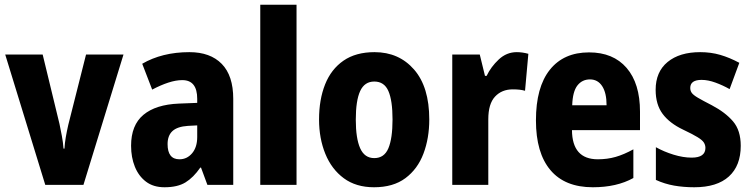

<svg xmlns="http://www.w3.org/2000/svg" viewBox="-20 -780 3176 810"><path d="M171 0 2 -550H160L231 -257Q236 -233 241 -206.5Q246 -180 248 -153H252Q253 -175 257.5 -201Q262 -227 268 -253L343 -550H501L332 0Z M779 -560Q867 -560 915.5 -510.5Q964 -461 964 -363V0H855L828 -73H825Q796 -31 762.5 -10.5Q729 10 674 10Q627 10 596 -13.5Q565 -37 549 -76.5Q533 -116 533 -165Q533 -252 585 -295.5Q637 -339 735 -343L812 -346V-363Q812 -442 749 -442Q722 -442 690 -431.5Q658 -421 622 -402L580 -511Q621 -535 671 -547.5Q721 -560 779 -560ZM773 -249Q728 -246 707.5 -227Q687 -208 687 -172Q687 -108 737 -108Q769 -108 790.5 -133.5Q812 -159 812 -202V-251Z M1231 0H1078V-760H1231Z M1791 -276Q1791 -197 1766.5 -132Q1742 -67 1690.5 -28.5Q1639 10 1558 10Q1482 10 1430.5 -28Q1379 -66 1352.5 -131Q1326 -196 1326 -276Q1326 -360 1351.5 -424Q1377 -488 1429 -524Q1481 -560 1560 -560Q1663 -560 1727 -486.5Q1791 -413 1791 -276ZM1481 -275Q1481 -196 1499.5 -154.5Q1518 -113 1559 -113Q1601 -113 1618.5 -154.5Q1636 -196 1636 -276Q1636 -356 1618.5 -396Q1601 -436 1559 -436Q1518 -436 1499.5 -396Q1481 -356 1481 -275Z M2160 -560Q2184 -560 2209 -553L2195 -397Q2185 -400 2172.5 -401.5Q2160 -403 2143 -403Q2097 -403 2068.5 -372.5Q2040 -342 2040 -277V0H1888V-550H2004L2026 -460H2033Q2051 -498 2084 -529Q2117 -560 2160 -560Z M2465 -559Q2567 -559 2623.5 -493.5Q2680 -428 2680 -309V-231H2393Q2394 -108 2502 -108Q2542 -108 2577 -118Q2612 -128 2652 -150V-29Q2582 10 2481 10Q2363 10 2302 -62.5Q2241 -135 2241 -272Q2241 -412 2299.5 -485.5Q2358 -559 2465 -559ZM2469 -445Q2436 -445 2416 -419.5Q2396 -394 2394 -336H2539Q2539 -388 2520.5 -416.5Q2502 -445 2469 -445Z M3105 -165Q3105 -81 3055 -35.5Q3005 10 2909 10Q2864 10 2824 3Q2784 -4 2747 -21V-159Q2781 -140 2821.5 -127.5Q2862 -115 2898 -115Q2956 -115 2956 -156Q2956 -168 2949.5 -178.5Q2943 -189 2922.5 -201.5Q2902 -214 2862 -233Q2805 -260 2775.5 -299.5Q2746 -339 2746 -401Q2746 -477 2796.5 -518.5Q2847 -560 2934 -560Q2979 -560 3018.5 -548.5Q3058 -537 3099 -515L3058 -404Q3030 -420 2998.5 -431.5Q2967 -443 2940 -443Q2892 -443 2892 -409Q2892 -397 2898.5 -388Q2905 -379 2924.5 -367.5Q2944 -356 2983 -336Q3040 -306 3072.5 -268Q3105 -230 3105 -165Z"/></svg>

Font: Noto Sans Lao Condensed ExtraBold
Style: Regular
Weight: 800
Width: 3
Designer: Monotype Design Team
Foundry: Monotype Imaging Inc.
Version: Version 2.003; ttfautohint (v1.8.4.7-5d5b)